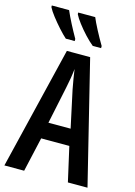

<svg xmlns="http://www.w3.org/2000/svg" viewBox="-138 -1010 760 1081"><g transform="rotate(15 242.0 -469.5)"><path d="M370.1 0 324.7 -200.7H160.6L115.2 0H0L172.9 -713.9H308.6L484.4 0ZM306.6 -296.4 260.3 -511.7Q254.4 -543 249.5 -572Q244.6 -601.1 241.2 -626.5Q236.3 -576.2 222.7 -513.2L177.2 -296.4ZM277.8 -939Q288.1 -913.6 310.5 -870.8Q333 -828.1 355 -791V-778.8H306.2Q283.2 -797.4 257.3 -825.2Q231.4 -853 209.7 -881.6Q188 -910.2 178.7 -929.7V-939ZM125.5 -939Q140.1 -905.3 159.7 -867.4Q179.2 -829.6 201.2 -791V-778.8H149.4Q129.4 -796.4 104.2 -824.5Q79.1 -852.5 56.9 -881.1Q34.7 -909.7 24.9 -929.7V-939Z"/></g></svg>

Font: Open Sans Condensed SemiBold
Style: Regular
Weight: 600
Width: 3
Designer: Monotype Design Team
Foundry: Monotype Imaging Inc.
Version: Version 3.000; ttfautohint (v1.8.4)